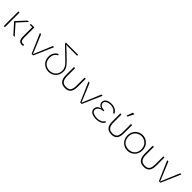

<svg xmlns="http://www.w3.org/2000/svg" viewBox="489 -2539 4363 4363"><g transform="rotate(45 2670.0 -358.0)"><path d="M101 -470V0H65V-470ZM359 -470H403L197 -246L415 0H372L152 -246Z M541 -138V-264Q541 -310 540.5 -352.5Q540 -395 541 -438H462L468 -470H578Q576 -283 578 -149Q578 -90 592.5 -58.5Q607 -27 652 -23Q667 -22 687 -27L700 5Q680 13 658 13Q597 13 569 -24Q541 -61 541 -138Z M1010 0H960L757 -470H795L950 -99L987 -10H983L1020 -99L1175 -470H1213Z M1329 -733H1721V-701H1432L1358 -705L1363 -710Q1430 -649 1505.5 -577.5Q1581 -506 1645 -442Q1697 -390 1726.5 -341.5Q1756 -293 1756 -233Q1756 -155 1723 -98.5Q1690 -42 1635 -12.5Q1580 17 1515 17Q1450 17 1395 -12.5Q1340 -42 1307 -98.5Q1274 -155 1274 -233Q1274 -305 1308.5 -356.5Q1343 -408 1394 -431L1411 -404Q1309 -352 1309 -233Q1309 -160 1338 -111.5Q1367 -63 1414 -40Q1461 -17 1515 -17Q1570 -17 1617.5 -40.5Q1665 -64 1694.5 -112.5Q1724 -161 1724 -233Q1724 -273 1702 -317.5Q1680 -362 1639 -403Q1500 -542 1329 -703Z M1888 -210Q1889 -115 1925 -68Q1961 -21 2045 -21Q2129 -21 2160 -66.5Q2191 -112 2192 -210Q2193 -276 2193 -331.5Q2193 -387 2192 -470H2229Q2230 -324 2229 -210Q2228 -93 2183.5 -39Q2139 15 2045 15Q1949 15 1900.5 -39.5Q1852 -94 1851 -210Q1850 -324 1851 -470H1888Q1887 -387 1887 -331.5Q1887 -276 1888 -210Z M2570 0H2520L2317 -470H2355L2510 -99L2547 -10H2543L2580 -99L2735 -470H2773Z M3047 15Q2954 15 2896.5 -17Q2839 -49 2839 -117Q2839 -171 2875 -203.5Q2911 -236 2963 -244Q2919 -250 2889 -280Q2859 -310 2859 -356Q2859 -417 2912.5 -450.5Q2966 -484 3047 -484Q3118 -484 3172 -454.5Q3226 -425 3252 -372L3221 -355Q3198 -402 3151 -427.5Q3104 -453 3047 -453Q2988 -453 2939.5 -428.5Q2891 -404 2891 -356Q2891 -315 2924.5 -289.5Q2958 -264 3007 -261Q3018 -260 3035 -260V-231Q3018 -231 3007 -230Q2976 -228 2944.5 -213.5Q2913 -199 2892.5 -173.5Q2872 -148 2872 -118Q2872 -63 2925.5 -39.5Q2979 -16 3047 -16Q3108 -16 3156.5 -39.5Q3205 -63 3226 -107L3254 -92Q3232 -40 3174.5 -12.5Q3117 15 3047 15Z M3378 -210Q3379 -115 3415 -68Q3451 -21 3535 -21Q3619 -21 3650 -66.5Q3681 -112 3682 -210Q3683 -276 3683 -331.5Q3683 -387 3682 -470H3719Q3720 -324 3719 -210Q3718 -93 3673.5 -39Q3629 15 3535 15Q3439 15 3390.5 -39.5Q3342 -94 3341 -210Q3340 -324 3341 -470H3378Q3377 -387 3377 -331.5Q3377 -276 3378 -210ZM3582 -683 3508 -533H3477L3532 -683Z M3843 -233Q3843 -163 3871.5 -115Q3900 -67 3947 -43Q3994 -19 4050 -19Q4106 -19 4153 -43Q4200 -67 4228.5 -115Q4257 -163 4257 -233Q4257 -297 4228 -345.5Q4199 -394 4151.5 -420Q4104 -446 4050 -446Q3996 -446 3948.5 -420Q3901 -394 3872 -345.5Q3843 -297 3843 -233ZM3809 -233Q3809 -307 3843 -364Q3877 -421 3932.5 -451.5Q3988 -482 4050 -482Q4112 -482 4167.5 -451.5Q4223 -421 4257 -364Q4291 -307 4291 -233Q4291 -159 4258.5 -102.5Q4226 -46 4171 -14.5Q4116 17 4050 17Q3984 17 3929 -14.5Q3874 -46 3841.5 -102.5Q3809 -159 3809 -233Z M4418 -210Q4419 -115 4455 -68Q4491 -21 4575 -21Q4659 -21 4690 -66.5Q4721 -112 4722 -210Q4723 -276 4723 -331.5Q4723 -387 4722 -470H4759Q4760 -324 4759 -210Q4758 -93 4713.5 -39Q4669 15 4575 15Q4479 15 4430.5 -39.5Q4382 -94 4381 -210Q4380 -324 4381 -470H4418Q4417 -387 4417 -331.5Q4417 -276 4418 -210Z M5100 0H5050L4847 -470H4885L5040 -99L5077 -10H5073L5110 -99L5265 -470H5303Z"/></g></svg>

Font: Kreadon
Style: Regular
Weight: 400
Designer: kohakuno
Foundry: StudioGnu
Version: Version 1.000;Glyphs 3.1.2 (3151)